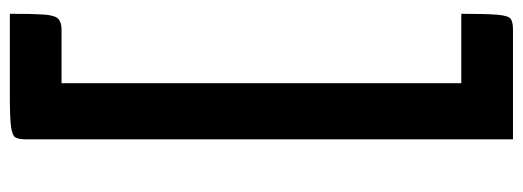

<svg xmlns="http://www.w3.org/2000/svg" viewBox="-356 -506 1062 390"><g transform="rotate(90 175.0 -311.0)"><path d="M8 200Q8 154 9.5 131.5Q11 109 18 102Q25 95 40 95H149V-717H8Q8 -769 10 -791Q12 -813 18.5 -817.5Q25 -822 40 -822H263V168Q263 181 259.5 188Q256 195 238 197.5Q220 200 177 200Z"/></g></svg>

Font: Yanone Kaffeesatz ExtraLight
Style: Regular
Weight: 200
Designer: Yanone (Cyrillic: Daniel Pouzeot, Huerta Tipografica, and Cyreal)
Foundry: Yanone
Version: Version 2.003